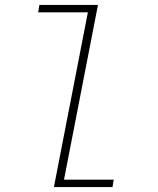

<svg xmlns="http://www.w3.org/2000/svg" viewBox="-20 -760 640 780"><path d="M337 -710H135L140 -740H378L240 -30H442L437 0H199Z"/></svg>

Font: IBM Plex Mono ExtraLight
Style: Italic
Weight: 200
Italic angle: -9°
Monospace: yes
Designer: Mike Abbink, Paul van der Laan, Pieter van Rosmalen
Foundry: Bold Monday
Version: Version 2.3